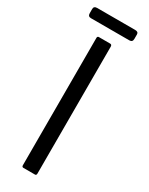

<svg xmlns="http://www.w3.org/2000/svg" viewBox="-211 -811 656 848"><g transform="rotate(30 116.5 -387.0)"><path d="M73.3 -9.2V-658.7Q73.3 -667 81.5 -667H138.3Q147.3 -667 147.5 -656.8V-9.5Q147.5 0 140.3 0H81.3Q73.3 0 73.3 -9.2ZM-6.7 -738.2V-759.5Q-6.7 -774.5 9.5 -774.5H204Q220.8 -774.5 220.8 -761V-738.3Q220.8 -721.7 204.7 -721.7H8.7Q-6.7 -721.7 -6.7 -738.2Z"/></g></svg>

Font: Vivano Light
Style: Regular
Weight: 300
Designer: Joe Prince, Josias Burgherr
Version: Version 2.064;September 19, 2022;FontCreator 14.0.0.2877 64-